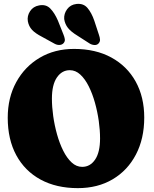

<svg xmlns="http://www.w3.org/2000/svg" viewBox="-20 -963 796 993"><path d="M363 -710Q474.5 -710 556 -665.5Q637.5 -621 681.8 -541Q726 -461 726 -355Q726 -246 683 -163.8Q640 -81.5 562.8 -35.8Q485.5 10 382.5 10Q271.5 10 190 -34.2Q108.5 -78.5 64.2 -160.2Q20 -242 20 -354Q20 -458 64 -538.2Q108 -618.5 185.2 -664.2Q262.5 -710 363 -710ZM497.5 -247Q497.5 -289.5 490.8 -337.5Q484 -385.5 471 -432Q458 -478.5 439 -516.5Q420 -554.5 395.5 -577.2Q371 -600 341 -600Q300 -600 274.2 -562.2Q248.5 -524.5 248.5 -453Q248.5 -410.5 255.2 -362.5Q262 -314.5 275 -268Q288 -221.5 307 -183.5Q326 -145.5 350.5 -122.8Q375 -100 405 -100Q446.5 -100 472 -137.8Q497.5 -175.5 497.5 -247ZM467.5 -856.5 491.5 -783.5Q496.5 -769.5 497.2 -758.2Q498 -747 489 -737.5Q481 -729.5 468 -730.2Q455 -731 443.5 -738L380.5 -778.5Q347 -799 331.5 -818.5Q316 -838 312 -864.5Q310 -892 327.2 -915.5Q344.5 -939 375.5 -942.5Q411.5 -946.5 432.5 -921.8Q453.5 -897 467.5 -856.5ZM279.5 -856.5 308 -785Q313.5 -772 315.2 -760.5Q317 -749 308.5 -739.5Q300.5 -731 287.8 -730.5Q275 -730 263 -736.5L197.5 -772.5Q162.5 -790.5 145.8 -808.5Q129 -826.5 124 -853Q119.5 -880.5 135.5 -905Q151.5 -929.5 182 -935Q217.5 -942 240 -919Q262.5 -896 279.5 -856.5Z"/></svg>

Font: Fraunces 144pt SuperSoft Black
Style: Regular
Weight: 900
Version: Version 1.000;[b76b70a41]